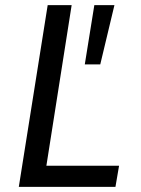

<svg xmlns="http://www.w3.org/2000/svg" viewBox="-20 -725 546 745"><path d="M53 0 165 -705H258L160 -82H442L428 0ZM309 -475 346 -705H424L369 -475Z"/></svg>

Font: Nunito Sans 7pt Condensed Medium
Style: Italic
Weight: 500
Width: 3
Italic angle: -9°
Designer: Vernon Adams
Foundry: Vernon Adams
Version: Version 3.101;gftools[0.9.27]